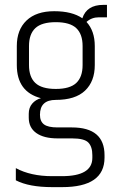

<svg xmlns="http://www.w3.org/2000/svg" viewBox="-20 -619 484 788"><path d="M419 -548H386Q356 -548 335 -529Q369 -492 369 -430V-352Q369 -285 329 -247Q289 -209 209 -209Q144 -209 144 -148Q144 -121 160.5 -108.5Q177 -96 216 -96H275Q409 -96 409 18V28Q409 149 235 149H194Q99 149 45 121V71Q106 104 194 104H234Q359 104 359 29V18Q359 -17 342.5 -34Q326 -51 276 -51H216Q160 -51 129 -73Q98 -95 98 -136V-152Q98 -177 112 -193.5Q126 -210 148 -216Q49 -242 49 -352V-430Q49 -497 89 -535Q129 -573 202.5 -573Q276 -573 318 -544Q336 -599 404 -599H419ZM319 -352V-430Q319 -479 293 -503.5Q267 -528 209 -528Q151 -528 125 -503.5Q99 -479 99 -430V-352Q99 -303 125 -278.5Q151 -254 209 -254Q267 -254 293 -278.5Q319 -303 319 -352Z"/></svg>

Font: Khand Light
Style: Regular
Weight: 300
Designer: Devanagari: Sanchit Sawaria, Jyotish Sonowal; Latin: Satya Rajpurohit
Foundry: Indian Type Foundry
Version: Version 1.101;PS 1.0;hotconv 1.0.78;makeotf.lib2.5.61930; tt